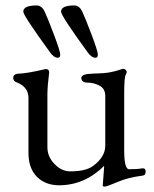

<svg xmlns="http://www.w3.org/2000/svg" viewBox="-20 -669 567 708"><path d="M253.9 -648.9Q272.5 -648.9 283.2 -626.5Q293.9 -604 317.4 -542Q340.8 -480 340.8 -467.8Q340.8 -455.6 332 -456.1Q316.9 -456.1 301.8 -478Q204.6 -611.8 205.1 -626Q205.1 -648.9 253.9 -648.9ZM65.9 -626Q65.9 -648.9 115.2 -648.9Q133.8 -648.9 144.5 -626.5Q155.3 -604 178.7 -542Q202.1 -480 202.1 -467.8Q202.1 -455.6 192.9 -456.1Q178.2 -456.1 163.1 -478Q65.9 -611.8 65.9 -626ZM85 -105V-308.1Q85 -348.1 42 -365.2Q28.8 -369.1 28.8 -381.8Q28.8 -394.5 43.9 -397Q79.1 -397.9 147 -414.1Q154.3 -415 158.2 -411.1Q162.1 -407.2 161.1 -399.9Q155.3 -354 154.8 -323.2V-127.9Q154.3 -91.8 180.7 -64.5Q207 -37.1 238.8 -37.1Q296.9 -37.1 323.2 -57.1Q368.2 -90.3 368.2 -131.8V-314.9Q368.2 -341.8 347.2 -353Q326.2 -364.3 303.2 -364.3Q280.3 -364.3 279.8 -381.8Q279.8 -396.5 322.3 -397.5Q364.7 -398.4 385.3 -402.3Q405.8 -405.8 432.1 -415H434.1Q440.9 -415 445.3 -409.2Q449.7 -403.3 443.8 -393.6Q438 -383.8 438 -326.2V-113.8Q438 -44.9 456.1 -44.9Q486.8 -44.9 502 -47.9Q517.1 -50.8 517.1 -36.1Q517.1 -21.5 502.9 -21Q451.2 -14.2 412.6 2.4Q374 19 366.2 19Q358.4 19 358.9 15.1L363.8 -50.8V-57.1Q292 13.7 199.2 14.2Q148.4 14.6 116.7 -16.6Q85 -47.9 85 -105Z"/></svg>

Font: EBGaramond
Style: Regular
Weight: 400
Version: Version 000.012g